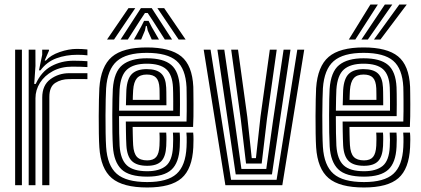

<svg xmlns="http://www.w3.org/2000/svg" viewBox="-20 -820 1866 850"><path d="M107 0V-600H136.8L137 -528L131.5 -448.5H138.2Q162.8 -502.8 207.1 -527Q251.5 -551.2 306 -551.2Q320 -551.2 340.8 -550.5Q361.5 -549.8 367 -549V-523Q359.5 -523.8 337.9 -524.4Q316.2 -525 300.2 -525Q250.5 -525 213.8 -505.1Q177 -485.2 157 -453.4Q137 -421.5 137 -385.2V0ZM47 0V-600H77V0ZM167 0V-388Q167 -442.8 203.2 -469.4Q239.5 -496 286.2 -496Q304.2 -496 327.5 -496Q350.8 -496 367 -496V-469.8Q351 -470 326.8 -469.9Q302.5 -469.8 286.2 -469.8Q250.8 -469.8 224.6 -452.9Q198.5 -436 198.5 -391.2V0ZM152.5 -508.5 166.8 -577.5V-600H196.5L197 -596L177.8 -552H183.2Q204 -575.8 244.1 -589.6Q284.2 -603.5 320.2 -603.5Q328.8 -603.5 343.6 -602.9Q358.5 -602.2 367 -601V-575Q360 -576.2 346.2 -576.9Q332.5 -577.5 322.5 -577.5Q272.2 -577.5 229.6 -561.9Q187 -546.2 159.2 -508.5Z M631.8 10Q523.8 10 474.9 -31.5Q426 -73 419.8 -168Q418.2 -191.2 417.6 -228.4Q417 -265.5 417.1 -305.8Q417.2 -346 418 -379.8Q418.8 -413.5 419.8 -430Q426.5 -526.5 475.2 -568.2Q524 -610 629.8 -610Q733.8 -610 782.5 -570.4Q831.2 -530.8 835.8 -436Q836 -428.2 836.2 -407.1Q836.5 -386 836.6 -358.8Q836.8 -331.5 836.4 -304.5Q836 -277.5 834.8 -258H567.2Q567.5 -240.2 567.8 -225.4Q568 -210.5 568.5 -198.6Q569 -186.8 569.5 -177.5Q571.8 -141.2 586.2 -125.6Q600.8 -110 631.8 -110Q659 -110 671.6 -125.1Q684.2 -140.2 686 -175Q686.5 -187.5 686.8 -202.4Q687 -217.2 685.8 -233H715.8Q717 -218.5 716.8 -202.4Q716.5 -186.2 716 -173.8Q713.8 -126.8 694 -106.4Q674.2 -86 631.8 -86Q585.8 -86 564.1 -106.8Q542.5 -127.5 539.5 -175.8Q538.8 -189 538.2 -205.8Q537.8 -222.5 537.5 -241.9Q537.2 -261.2 537 -282H805.8Q806.5 -304 806.6 -327.8Q806.8 -351.5 806.6 -373.2Q806.5 -395 806.2 -411.2Q806 -427.5 805.8 -434.5Q801.8 -515.8 761 -550.9Q720.2 -586 629.8 -586Q539.5 -586 497.5 -549.4Q455.5 -512.8 449.8 -428.8Q448.8 -413.5 448 -380.9Q447.2 -348.2 447.1 -308.6Q447 -269 447.6 -231.6Q448.2 -194.2 449.8 -169.8Q455 -87.2 496.8 -50.6Q538.5 -14 631.8 -14Q721 -14 761.4 -50.1Q801.8 -86.2 805.8 -169Q806.2 -179.2 806.5 -190.4Q806.8 -201.5 806.5 -212.5Q806.2 -223.5 805.2 -233H835.2Q836.8 -218.8 836.6 -201.9Q836.5 -185 835.8 -168Q831.2 -72.5 783.9 -31.2Q736.5 10 631.8 10ZM631.8 -38Q551.2 -38 517.6 -70.6Q484 -103.2 479.8 -171.8Q478.2 -196.5 477.6 -233.8Q477 -271 477.1 -310.1Q477.2 -349.2 477.9 -380.8Q478.5 -412.2 479.5 -425.8Q484.8 -502.5 521.8 -532.2Q558.8 -562 629.8 -562Q703.8 -562 738.1 -532.6Q772.5 -503.2 775.8 -433.8Q776.2 -425.5 776.5 -404.9Q776.8 -384.2 776.8 -357.9Q776.8 -331.5 776.2 -306H507Q507 -265.2 507.6 -230.8Q508.2 -196.2 509.5 -174.8Q513.5 -114.2 541.6 -88.1Q569.8 -62 631.8 -62Q685.2 -62 714 -85.2Q742.8 -108.5 745.8 -170.5Q746.5 -185.8 746.6 -201Q746.8 -216.2 745.5 -233H775.5Q776.8 -217.5 776.6 -202.1Q776.5 -186.8 775.8 -169.8Q772.5 -99.5 739 -68.8Q705.5 -38 631.8 -38ZM507.2 -330H746.8Q747 -352 746.9 -372.4Q746.8 -392.8 746.5 -408.8Q746.2 -424.8 745.8 -433Q743.2 -489 716 -513.5Q688.8 -538 629.8 -538Q571.8 -538 542.8 -512.5Q513.8 -487 509.5 -423.8Q508.8 -413 508.1 -386.8Q507.5 -360.5 507.2 -330ZM537.5 -354Q537.8 -363.2 538.1 -378Q538.5 -392.8 538.9 -405.8Q539.2 -418.8 539.5 -422.2Q543 -473 564.9 -493.5Q586.8 -514 629.8 -514Q673 -514 693.4 -494.9Q713.8 -475.8 715.8 -432.5Q716.2 -425 716.4 -412.4Q716.5 -399.8 716.6 -384.6Q716.8 -369.5 716.8 -354ZM567.8 -378H686.8Q686.8 -388.5 686.6 -399.4Q686.5 -410.2 686.4 -418.6Q686.2 -427 686 -429.5Q684.5 -462 671.2 -476Q658 -490 629.8 -490Q600.2 -490 586.1 -473.6Q572 -457.2 569.5 -421Q569.2 -415.5 568.9 -409.2Q568.5 -403 568.2 -395.4Q568 -387.8 567.8 -378ZM453.8 -645 548.8 -784H578.8L484.8 -645ZM513.8 -645 603.8 -784H651.8L741.8 -645H709.8L658 -726L633.8 -762.5H621.8L597.5 -725.8L545.8 -645ZM572.8 -645 604.2 -700.8 617.8 -727.5H637.8L651.5 -700.8L683.8 -645H651.8L634.2 -684.5L629.8 -705.2H625.8L621.5 -684.5L604.8 -645ZM770.8 -645 676.8 -784H706.8L801.8 -645Z M977.8 0 881.8 -600H912.2L1003 -24H1204.5L1296.2 -600H1326.8L1229.8 0ZM1023.5 -48 990 -276.2 942.5 -600H973L1019 -284.8L1048.8 -72H1158.8L1188.5 -284.5L1235.5 -600H1266L1217.5 -275.8L1184 -48ZM1069.2 -96 1045.8 -293.2 1003.5 -600H1033.8L1074.8 -302.2L1094.5 -120H1113L1133.2 -303.2L1174.5 -600H1205L1162 -294.5L1138.5 -96Z M1591.5 10Q1483.5 10 1434.6 -31.5Q1385.8 -73 1379.5 -168Q1378 -191.2 1377.4 -228.4Q1376.8 -265.5 1376.9 -305.8Q1377 -346 1377.8 -379.8Q1378.5 -413.5 1379.5 -430Q1386.2 -526.5 1435 -568.2Q1483.8 -610 1589.5 -610Q1693.5 -610 1742.2 -570.4Q1791 -530.8 1795.5 -436Q1795.8 -428.2 1796 -407.1Q1796.2 -386 1796.4 -358.8Q1796.5 -331.5 1796.1 -304.5Q1795.8 -277.5 1794.5 -258H1527Q1527.2 -240.2 1527.5 -225.4Q1527.8 -210.5 1528.2 -198.6Q1528.8 -186.8 1529.2 -177.5Q1531.5 -141.2 1546 -125.6Q1560.5 -110 1591.5 -110Q1618.8 -110 1631.4 -125.1Q1644 -140.2 1645.8 -175Q1646.2 -187.5 1646.5 -202.4Q1646.8 -217.2 1645.5 -233H1675.5Q1676.8 -218.5 1676.5 -202.4Q1676.2 -186.2 1675.8 -173.8Q1673.5 -126.8 1653.8 -106.4Q1634 -86 1591.5 -86Q1545.5 -86 1523.9 -106.8Q1502.2 -127.5 1499.2 -175.8Q1498.5 -189 1498 -205.8Q1497.5 -222.5 1497.2 -241.9Q1497 -261.2 1496.8 -282H1765.5Q1766.2 -304 1766.4 -327.8Q1766.5 -351.5 1766.4 -373.2Q1766.2 -395 1766 -411.2Q1765.8 -427.5 1765.5 -434.5Q1761.5 -515.8 1720.8 -550.9Q1680 -586 1589.5 -586Q1499.2 -586 1457.2 -549.4Q1415.2 -512.8 1409.5 -428.8Q1408.5 -413.5 1407.8 -380.9Q1407 -348.2 1406.9 -308.6Q1406.8 -269 1407.4 -231.6Q1408 -194.2 1409.5 -169.8Q1414.8 -87.2 1456.5 -50.6Q1498.2 -14 1591.5 -14Q1680.8 -14 1721.1 -50.1Q1761.5 -86.2 1765.5 -169Q1766 -179.2 1766.2 -190.4Q1766.5 -201.5 1766.2 -212.5Q1766 -223.5 1765 -233H1795Q1796.5 -218.8 1796.4 -201.9Q1796.2 -185 1795.5 -168Q1791 -72.5 1743.6 -31.2Q1696.2 10 1591.5 10ZM1591.5 -38Q1511 -38 1477.4 -70.6Q1443.8 -103.2 1439.5 -171.8Q1438 -196.5 1437.4 -233.8Q1436.8 -271 1436.9 -310.1Q1437 -349.2 1437.6 -380.8Q1438.2 -412.2 1439.2 -425.8Q1444.5 -502.5 1481.5 -532.2Q1518.5 -562 1589.5 -562Q1663.5 -562 1697.9 -532.6Q1732.2 -503.2 1735.5 -433.8Q1736 -425.5 1736.2 -404.9Q1736.5 -384.2 1736.5 -357.9Q1736.5 -331.5 1736 -306H1466.8Q1466.8 -265.2 1467.4 -230.8Q1468 -196.2 1469.2 -174.8Q1473.2 -114.2 1501.4 -88.1Q1529.5 -62 1591.5 -62Q1645 -62 1673.8 -85.2Q1702.5 -108.5 1705.5 -170.5Q1706.2 -185.8 1706.4 -201Q1706.5 -216.2 1705.2 -233H1735.2Q1736.5 -217.5 1736.4 -202.1Q1736.2 -186.8 1735.5 -169.8Q1732.2 -99.5 1698.8 -68.8Q1665.2 -38 1591.5 -38ZM1467 -330H1706.5Q1706.8 -352 1706.6 -372.4Q1706.5 -392.8 1706.2 -408.8Q1706 -424.8 1705.5 -433Q1703 -489 1675.8 -513.5Q1648.5 -538 1589.5 -538Q1531.5 -538 1502.5 -512.5Q1473.5 -487 1469.2 -423.8Q1468.5 -413 1467.9 -386.8Q1467.2 -360.5 1467 -330ZM1497.2 -354Q1497.5 -363.2 1497.9 -378Q1498.2 -392.8 1498.6 -405.8Q1499 -418.8 1499.2 -422.2Q1502.8 -473 1524.6 -493.5Q1546.5 -514 1589.5 -514Q1632.8 -514 1653.1 -494.9Q1673.5 -475.8 1675.5 -432.5Q1676 -425 1676.1 -412.4Q1676.2 -399.8 1676.4 -384.6Q1676.5 -369.5 1676.5 -354ZM1527.5 -378H1646.5Q1646.5 -388.5 1646.4 -399.4Q1646.2 -410.2 1646.1 -418.6Q1646 -427 1645.8 -429.5Q1644.2 -462 1631 -476Q1617.8 -490 1589.5 -490Q1560 -490 1545.9 -473.6Q1531.8 -457.2 1529.2 -421Q1529 -415.5 1528.6 -409.2Q1528.2 -403 1528 -395.4Q1527.8 -387.8 1527.5 -378ZM1524.2 -645 1619.8 -800H1652.8L1553 -645ZM1635.5 -645 1747.8 -800H1780.8L1664.2 -645ZM1580 -645 1683.8 -800H1716.8L1608.5 -645Z"/></svg>

Font: Big Shoulders Inline Text Thin Black
Style: Regular
Weight: 900
Version: Version 2.002